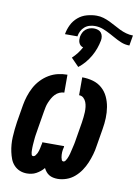

<svg xmlns="http://www.w3.org/2000/svg" viewBox="-93 -902 708 972"><g transform="rotate(10 261.0 -416.0)"><path d="M272 8Q260 8 248.5 5.5Q237 3 228 -2.5Q219 -8 212 -16.5Q205 -25 200 -35Q192 -25 182 -17Q172 -9 161 -3Q150 3 137.5 5.5Q125 8 114 8Q94 8 77 1Q60 -6 47.5 -19.5Q35 -33 28.5 -50Q22 -67 18 -85.5Q14 -104 12.5 -123Q11 -142 12 -161.5Q13 -181 15 -200.5Q17 -220 20 -240L35 -330Q39 -353 46.5 -376.5Q54 -400 66 -422.5Q78 -445 96 -464Q114 -483 136 -496Q158 -509 182 -514.5Q206 -520 230 -520V-428Q218 -428 205.5 -422.5Q193 -417 184 -407.5Q175 -398 168.5 -386.5Q162 -375 157 -363Q152 -351 149.5 -339Q147 -327 145 -315L130 -225Q129 -218 128 -212Q127 -206 126 -200Q125 -194 124 -187.5Q123 -181 122.5 -175Q122 -169 121.5 -163Q121 -157 120.5 -151Q120 -145 119.5 -138.5Q119 -132 119 -126Q119 -120 119 -114Q119 -108 119.5 -102Q120 -96 122 -90Q124 -84 130 -84Q137 -84 142 -90.5Q147 -97 150 -103Q153 -109 155 -116Q157 -123 158.5 -129.5Q160 -136 161 -142.5Q162 -149 164 -156V-161H276V-156Q274 -149 273 -142.5Q272 -136 271.5 -129.5Q271 -123 271.5 -116Q272 -109 273 -103Q274 -97 276.5 -90.5Q279 -84 286 -84Q292 -84 296.5 -90.5Q301 -97 303.5 -103Q306 -109 308.5 -115.5Q311 -122 312.5 -128.5Q314 -135 315.5 -141Q317 -147 318.5 -153.5Q320 -160 321.5 -166.5Q323 -173 324.5 -179.5Q326 -186 327 -192.5Q328 -199 329 -205L344 -295Q346 -309 347.5 -322Q349 -335 349.5 -348.5Q350 -362 348.5 -375Q347 -388 342.5 -399.5Q338 -411 329 -419.5Q320 -428 306 -428V-520Q335 -520 361.5 -512.5Q388 -505 408 -487.5Q428 -470 439.5 -445.5Q451 -421 455.5 -393.5Q460 -366 459 -337.5Q458 -309 453 -280L438 -190Q435 -168 428.5 -145.5Q422 -123 413 -101.5Q404 -80 390.5 -60Q377 -40 358.5 -24Q340 -8 317 0Q294 8 272 8ZM246 -720H182Q186 -745 197.5 -768.5Q209 -792 229 -809Q249 -826 274.5 -833Q300 -840 324 -840Q343 -840 359.5 -835Q376 -830 392 -822.5Q408 -815 423 -806.5Q438 -798 453.5 -790.5Q469 -783 486.5 -778Q504 -773 522 -773L513 -720Q490 -720 469.5 -728.5Q449 -737 430 -748L408 -760Q388 -771 367.5 -779Q347 -787 324 -787Q311 -787 297 -783Q283 -779 272 -769.5Q261 -760 254.5 -747Q248 -734 246 -720ZM277 -568 237 -609Q251 -622 263 -637.5Q275 -653 284 -670Q276 -672 270.5 -677Q265 -682 262 -689Q259 -696 258.5 -704Q258 -712 259 -720Q261 -731 266 -741.5Q271 -752 280 -759.5Q289 -767 300 -770.5Q311 -774 322 -774Q333 -774 343 -770.5Q353 -767 359 -759.5Q365 -752 367 -741.5Q369 -731 367 -720Q363 -699 355.5 -678Q348 -657 336.5 -637Q325 -617 310 -599.5Q295 -582 277 -568Z"/></g></svg>

Font: Iosevka Curly Slab Heavy
Style: Italic
Weight: 900
Italic angle: -9°
Monospace: yes
Designer: Belleve Invis
Foundry: Belleve Invis
Version: Version 22.1.2; ttfautohint (v1.8.4)